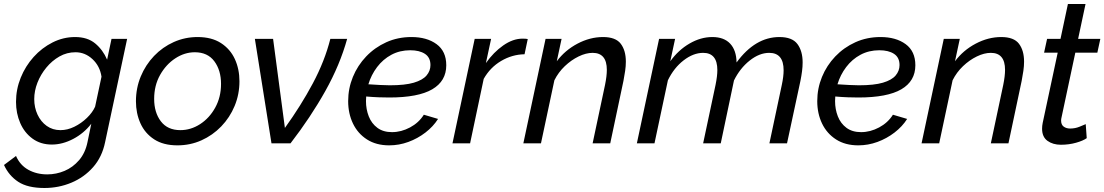

<svg xmlns="http://www.w3.org/2000/svg" viewBox="-58 -716 5516 959"><path d="M164 223Q80 223 33 192Q-14 161 -38 108L22 63Q42 109 83.5 132Q125 155 178 155Q223 155 264.5 137.5Q306 120 337 84Q368 48 379 -6L398 -98Q361 -50 307.5 -22Q254 6 201 6Q145 6 104.5 -23.5Q64 -53 43 -101.5Q22 -150 22 -207Q22 -270 45.5 -328Q69 -386 110 -431.5Q151 -477 204.5 -504Q258 -531 317 -531Q379 -531 417.5 -499Q456 -467 477 -418L499 -522H577L467 -6Q452 68 407 119Q362 170 298.5 196.5Q235 223 164 223ZM244 -66Q279 -66 313.5 -83Q348 -100 376 -127Q404 -154 417 -183L449 -333Q441 -386 404 -420.5Q367 -455 319 -455Q276 -455 239 -434Q202 -413 173.5 -378.5Q145 -344 129 -303Q113 -262 113 -221Q113 -179 129.5 -143.5Q146 -108 175.5 -87Q205 -66 244 -66Z M828 10Q758 10 712 -20Q666 -50 643.5 -100Q621 -150 621 -210Q621 -276 645 -334Q669 -392 711.5 -436.5Q754 -481 810 -506Q866 -531 929 -531Q999 -531 1045.5 -501Q1092 -471 1115 -421Q1138 -371 1138 -310Q1138 -245 1114 -187Q1090 -129 1047 -84.5Q1004 -40 948 -15Q892 10 828 10ZM843 -66Q895 -66 941.5 -96Q988 -126 1017 -178.5Q1046 -231 1046 -297Q1046 -365 1012.5 -410Q979 -455 915 -455Q864 -455 817.5 -424.5Q771 -394 741.5 -341.5Q712 -289 712 -222Q712 -154 745.5 -110Q779 -66 843 -66Z M1215 -522H1306L1365 -77Q1445 -188 1504.5 -299.5Q1564 -411 1592 -522H1676Q1640 -392 1567 -261.5Q1494 -131 1393 0H1298Z M1886 10Q1821 10 1775 -19.5Q1729 -49 1705 -99Q1681 -149 1681 -211Q1681 -274 1704.5 -331.5Q1728 -389 1771 -434Q1814 -479 1871.5 -505Q1929 -531 1997 -531Q2074 -531 2122.5 -495.5Q2171 -460 2171 -390Q2171 -311 2101 -270Q2031 -229 1886 -229Q1863 -229 1834.5 -230Q1806 -231 1771 -234Q1770 -222 1770 -211Q1770 -170 1784 -134.5Q1798 -99 1827 -77.5Q1856 -56 1900 -56Q1946 -56 1990 -79.5Q2034 -103 2059 -143L2130 -122Q2106 -84 2067 -54Q2028 -24 1981.5 -7Q1935 10 1886 10ZM1991 -465Q1939 -465 1897 -442.5Q1855 -420 1825.5 -381Q1796 -342 1782 -295Q1815 -293 1840.5 -291.5Q1866 -290 1889 -290Q1965 -290 2009 -303Q2053 -316 2072.5 -339Q2092 -362 2092 -391Q2092 -429 2064.5 -447Q2037 -465 1991 -465Z M2313 -522H2395L2369 -401Q2407 -455 2455.5 -489Q2504 -523 2552 -523Q2561 -523 2567.5 -522.5Q2574 -522 2578 -521L2562 -445Q2500 -444 2445 -411.5Q2390 -379 2358 -322L2290 0H2202Z M2667 -522H2747L2723 -410Q2764 -465 2826.5 -498Q2889 -531 2954 -531Q3017 -531 3042.5 -497.5Q3068 -464 3068 -408Q3068 -386 3064.5 -362Q3061 -338 3056 -312L2990 0H2902L2964 -292Q2973 -336 2973 -367Q2973 -452 2902 -452Q2869 -452 2832 -434Q2795 -416 2763 -385.5Q2731 -355 2711 -315L2644 0H2556Z M3234 -522H3314L3290 -410Q3330 -466 3386 -498.5Q3442 -531 3500 -531Q3558 -531 3589 -498Q3620 -465 3621 -404Q3714 -531 3835 -531Q3899 -531 3925 -496Q3951 -461 3951 -404Q3951 -383 3948 -360Q3945 -337 3940 -312L3873 0H3785L3847 -292Q3856 -334 3856 -365Q3856 -452 3784 -452Q3735 -452 3686.5 -413.5Q3638 -375 3608 -314L3542 0H3454L3516 -292Q3525 -336 3525 -366Q3525 -452 3454 -452Q3405 -452 3356.5 -414.5Q3308 -377 3278 -315L3211 0H3123Z M4229 10Q4164 10 4118 -19.5Q4072 -49 4048 -99Q4024 -149 4024 -211Q4024 -274 4047.5 -331.5Q4071 -389 4114 -434Q4157 -479 4214.5 -505Q4272 -531 4340 -531Q4417 -531 4465.5 -495.5Q4514 -460 4514 -390Q4514 -311 4444 -270Q4374 -229 4229 -229Q4206 -229 4177.5 -230Q4149 -231 4114 -234Q4113 -222 4113 -211Q4113 -170 4127 -134.5Q4141 -99 4170 -77.5Q4199 -56 4243 -56Q4289 -56 4333 -79.5Q4377 -103 4402 -143L4473 -122Q4449 -84 4410 -54Q4371 -24 4324.5 -7Q4278 10 4229 10ZM4334 -465Q4282 -465 4240 -442.5Q4198 -420 4168.5 -381Q4139 -342 4125 -295Q4158 -293 4183.5 -291.5Q4209 -290 4232 -290Q4308 -290 4352 -303Q4396 -316 4415.5 -339Q4435 -362 4435 -391Q4435 -429 4407.5 -447Q4380 -465 4334 -465Z M4656 -522H4736L4712 -410Q4753 -465 4815.5 -498Q4878 -531 4943 -531Q5006 -531 5031.5 -497.5Q5057 -464 5057 -408Q5057 -386 5053.5 -362Q5050 -338 5045 -312L4979 0H4891L4953 -292Q4962 -336 4962 -367Q4962 -452 4891 -452Q4858 -452 4821 -434Q4784 -416 4752 -385.5Q4720 -355 4700 -315L4633 0H4545Z M5147 -73Q5147 -87 5150 -102L5225 -453H5157L5172 -522H5239L5276 -696H5364L5327 -522H5438L5423 -453H5313L5244 -129Q5243 -125 5242.5 -121.5Q5242 -118 5242 -114Q5242 -93 5255 -83.5Q5268 -74 5287 -74Q5312 -74 5334 -83Q5356 -92 5365 -96L5370 -26Q5352 -13 5316.5 -3Q5281 7 5241 7Q5201 7 5174 -12.5Q5147 -32 5147 -73Z"/></svg>

Font: Raleway Medium
Style: Italic
Weight: 500
Italic angle: -12°
Designer: Matt McInerney, Pablo Impallari, Rodrigo Fuenzalida
Foundry: Matt McInerney, Pablo Impallari, Rodrigo Fuenzalida
Version: Version 4.026